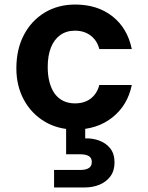

<svg xmlns="http://www.w3.org/2000/svg" viewBox="-20 -558 653 845"><path d="M311 12Q235 12 176.5 -23Q118 -58 85 -119Q52 -180 52 -257Q52 -341 85 -404Q118 -467 176.5 -502.5Q235 -538 311 -538Q409 -538 475 -486Q541 -434 560 -342H417Q408 -379 379.5 -401Q351 -423 310 -423Q272 -423 245 -403.5Q218 -384 204 -348.5Q190 -313 190 -263Q190 -226 198 -196Q206 -166 221 -145.5Q236 -125 258.5 -114Q281 -103 310 -103Q338 -103 359.5 -112.5Q381 -122 396 -140.5Q411 -159 417 -184H560Q542 -95 475 -41.5Q408 12 311 12ZM218 267V190H333Q358 190 371 181.5Q384 173 384 155Q384 137 371 129Q358 121 333 121H271V-4H355V51Q388 50 417.5 61Q447 72 465.5 95.5Q484 119 484 157Q484 194 465.5 218.5Q447 243 417.5 255Q388 267 353 267Z"/></svg>

Font: DM Sans 9pt
Style: Bold
Weight: 700
Designer: Colophon Foundry, Jonny Pinhorn
Foundry: Colophon Foundry
Version: Version 4.004;gftools[0.9.30]